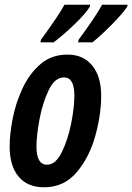

<svg xmlns="http://www.w3.org/2000/svg" viewBox="-20 -786 562 816"><path d="M373 -606Q409 -635 455.5 -682Q502 -729 521 -758L522 -766H414Q385 -713 314 -617L312 -606ZM208 -606Q249 -637 296.5 -682.5Q344 -728 362 -758L363 -766H254Q230 -721 154 -617L152 -606ZM410 -379Q410 -461 372 -507.5Q334 -554 267 -554Q199 -554 152 -513.5Q105 -473 76 -411Q47 -349 34 -282.5Q21 -216 21 -164Q21 -81 59 -35.5Q97 10 167 10Q252 10 306 -54Q360 -118 385 -208.5Q410 -299 410 -379ZM135 -163Q135 -210 148 -279.5Q161 -349 187 -403Q213 -457 252 -457Q296 -457 296 -380Q296 -328 282 -259Q268 -190 242 -138Q216 -86 180 -86Q135 -86 135 -163Z"/></svg>

Font: Noto Sans Display Condensed
Style: Bold Italic
Weight: 700
Width: 3
Designer: Monotype Design team
Foundry: Monotype Imaging Inc.
Version: 1.000